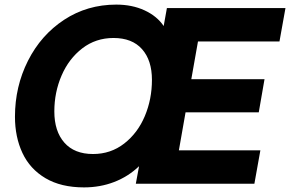

<svg xmlns="http://www.w3.org/2000/svg" viewBox="-20 -798 1260 834"><path d="M45 -291Q45 -422 101.5 -534Q158 -646 258.5 -712Q359 -778 485 -778Q554 -778 608 -753Q662 -728 691 -685L705 -763H1220L1194 -618H840L811 -454H1129L1104 -310H786L757 -145H1111L1085 0H570L584 -76Q537 -31 476 -7.5Q415 16 345 16Q245 16 177.5 -24Q110 -64 77.5 -133.5Q45 -203 45 -291ZM640 -451Q640 -536 597 -584.5Q554 -633 473 -633Q396 -633 337.5 -588Q279 -543 247.5 -470Q216 -397 216 -314Q216 -228 259.5 -178.5Q303 -129 384 -129Q461 -129 519.5 -174.5Q578 -220 609 -293.5Q640 -367 640 -451Z"/></svg>

Font: Open Sauce One ExtraBold Italic
Style: Regular
Weight: 800
Italic angle: -10°
Designer: Alfredo Marco Pradil
Foundry: Creative Sauce Fz LLC
Version: Version 1.477